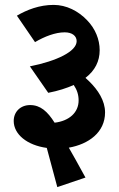

<svg xmlns="http://www.w3.org/2000/svg" viewBox="-20 -654 486 784"><path d="M214 110 329 71C297 12 278 -21 261 -51C341 -65 409 -113 409 -195C409 -243 380 -287 344 -322C339 -327 334 -331 329 -336C368 -366 387 -404 387 -449C387 -493 369 -537 336 -571C300 -609 251 -634 199 -634C141 -634 90 -614 49 -590L123 -482C162 -505 206 -522 244 -522C275 -522 293 -507 293 -486C293 -444 212 -405 102 -383L177 -275C218 -283 252 -294 281 -307C294 -288 301 -268 301 -244C301 -194 262 -160 203 -153C174 -199 145 -225 103 -225C64 -225 36 -198 36 -160C36 -106 90 -61 171 -50C183 -4 201 60 214 110Z"/></svg>

Font: Noto Serif Devanagari SemiCondensed ExtraBold
Style: Regular
Weight: 800
Width: 4
Designer: Universal Thirst, Indian Type Foundry and the Monotype Design Team
Foundry: Monotype Imaging Inc.
Version: Version 2.004